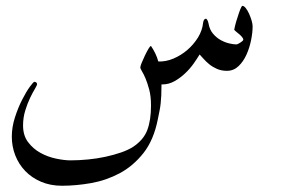

<svg xmlns="http://www.w3.org/2000/svg" viewBox="-20 -293 938 642"><path d="M824.7 -204.6Q824.7 -184.6 819.6 -158.9Q814.5 -133.3 804.2 -110.4Q793.9 -87.4 777.6 -71.8Q761.2 -56.2 738.8 -56.2Q720.2 -56.2 705.3 -62.7Q690.4 -69.3 679.4 -78.4Q668.5 -87.4 660.6 -96.4Q652.8 -105.5 647.5 -110.8Q639.2 -97.2 627 -79.8Q614.7 -62.5 598.6 -47.4Q582.5 -32.2 563.5 -21.5Q544.4 -10.7 522.5 -10.7H520Q520 11.2 519.3 25.6Q518.6 40 517.3 52Q516.1 64 513.7 76.2L507.8 105.5Q494.1 175.3 459.5 219Q424.8 262.7 379.6 286.6Q334.5 310.5 284.2 319.3Q233.9 328.1 187.5 328.1Q148.4 328.1 117.2 314.7Q85.9 301.3 64.2 278.6Q42.5 255.9 31 226.3Q19.5 196.8 19.5 164.1Q19.5 131.8 30 99.4Q40.5 66.9 54 40.5Q67.4 14.2 79.6 -2.7Q91.8 -19.5 95.2 -19.5Q98.6 -19.5 101.3 -17.1Q104 -14.6 104 -12.2Q104 -7.8 96.7 4.2Q89.4 16.1 80.6 34.4Q71.8 52.7 64.5 76.4Q57.1 100.1 57.1 126.5Q57.1 160.2 74 182.4Q90.8 204.6 115 218Q139.2 231.4 167 237.3Q194.8 243.2 215.8 243.2Q244.6 243.2 274.7 240.2Q304.7 237.3 332.8 231.2Q360.8 225.1 384.8 216.8Q408.7 208.5 424.8 198.2Q460 174.8 472.4 142.1Q484.9 109.4 484.9 60.1Q484.9 28.8 479 6.8Q473.1 -15.1 466.8 -30.3Q460.4 -45.4 454.8 -54.4Q449.2 -63.5 449.2 -67.9Q449.2 -71.8 453.9 -83.3Q458.5 -94.7 464.6 -107.4Q470.7 -120.1 476.3 -129.6Q481.9 -139.2 484.9 -139.2Q492.7 -127.9 499 -115Q505.4 -102.1 509.3 -87.4Q534.7 -86.4 560.1 -97.2Q585.4 -107.9 606.4 -126Q627.4 -144 642.1 -167.7Q656.7 -191.4 659.2 -217.3Q661.1 -230.5 669.4 -230.5Q670.9 -229.5 672.9 -226.6Q675.3 -223.1 677.2 -214.8Q680.7 -193.8 692.4 -180.2Q704.1 -166.5 718.5 -158.7Q732.9 -150.9 747.1 -147.7Q761.2 -144.5 770 -144.5Q772 -144.5 775.9 -146.2Q779.8 -147.9 783.4 -150.4Q787.1 -152.8 790.3 -155.5Q793.5 -158.2 793.5 -160.2Q793.5 -164.6 788.8 -169.9Q784.2 -175.3 778.3 -179.9Q772.5 -184.6 767.8 -188.7Q763.2 -192.9 763.2 -193.8Q763.2 -195.8 766.4 -208.5Q769.5 -221.2 774.4 -235.4Q778.8 -250 783.4 -261.7Q788.1 -273.4 790.5 -273.4Q795.9 -273.4 802 -265.6Q808.1 -257.8 813 -246.8Q817.9 -235.8 821.3 -224.4Q824.7 -212.9 824.7 -204.6Z"/></svg>

Font: Simplified Naskh
Style: Regular
Weight: 400
Designer: SIL International
Foundry: Arabeyes
Version: 1.02_alpha